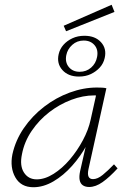

<svg xmlns="http://www.w3.org/2000/svg" viewBox="-20 -780 540 805"><path d="M120 5Q68 5 44.5 -36Q21 -77 32 -133Q45 -192 80 -243Q115 -294 165 -332.5Q215 -371 272.5 -392Q330 -413 386 -413Q398 -413 408 -412.5Q418 -412 426 -410L351 -71Q342 -29 370 -29Q389 -29 410.5 -46.5Q432 -64 458 -91L473 -74Q439 -37 410 -16.5Q381 4 354 4Q338 4 327.5 -3Q317 -10 314 -25Q311 -40 316 -63L357 -243L384 -277Q373 -226 346 -176Q319 -126 282.5 -85Q246 -44 204 -19.5Q162 5 120 5ZM134 -28Q168 -28 204.5 -51Q241 -74 272.5 -111Q304 -148 327.5 -192Q351 -236 360 -278L386 -395L406 -378Q401 -379 392 -379.5Q383 -380 375 -380Q328 -380 279 -361.5Q230 -343 187 -310Q144 -277 113 -231.5Q82 -186 72 -133Q62 -85 80.5 -56.5Q99 -28 134 -28ZM311 -459Q266 -459 241.5 -486.5Q217 -514 226 -553Q231 -575 246 -592Q261 -609 283.5 -619.5Q306 -630 334 -630Q379 -630 403.5 -603Q428 -576 419 -537Q414 -514 398.5 -497Q383 -480 361 -469.5Q339 -459 311 -459ZM314 -479Q342 -479 362 -496.5Q382 -514 387 -541Q393 -571 376.5 -590.5Q360 -610 331 -610Q303 -610 283 -592Q263 -574 258 -549Q252 -519 268.5 -499Q285 -479 314 -479ZM257 -649 247 -672 448 -760 460 -730Z"/></svg>

Font: Ysabeau ExtraLight
Style: Italic
Weight: 250
Italic angle: -12°
Version: Version 2.000;gftools[0.9.27.dev2+g8671c4b]